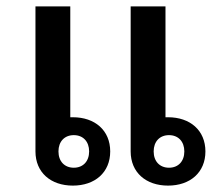

<svg xmlns="http://www.w3.org/2000/svg" viewBox="-20 -569 689 601"><path d="M506 12C575 12 623 -29 623 -95C623 -161 575 -202 506 -202H498V-549H389V-95C389 -29 437 12 506 12ZM509 -44C480 -44 461 -64 461 -95C461 -126 480 -146 509 -146C538 -146 557 -126 557 -95C557 -64 538 -44 509 -44ZM208 12C277 12 325 -29 325 -95C325 -161 277 -202 208 -202H200V-549H91V-95C91 -29 139 12 208 12ZM211 -44C182 -44 163 -64 163 -95C163 -126 182 -146 211 -146C240 -146 259 -126 259 -95C259 -64 240 -44 211 -44Z"/></svg>

Font: IBM Plex Thai Looped Medium
Style: Regular
Weight: 500
Designer: Mike Abbink, Paul van der Laan, Pieter van Rosmalen, Ben Mitchell, Mark Frömberg
Foundry: Bold Monday
Version: Version 1.0